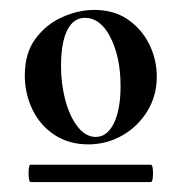

<svg xmlns="http://www.w3.org/2000/svg" viewBox="-20 -650 365 387"><path d="M42 -283Q39 -283 38 -292Q37 -301 38 -309.5Q39 -318 41 -318H284Q287 -318 288 -309.5Q289 -301 288 -292Q287 -283 284 -283ZM158 -359Q119 -359 90 -378Q61 -397 45.5 -429Q30 -461 30 -498Q30 -543 51.5 -572Q73 -601 105.5 -615.5Q138 -630 170 -630Q210 -630 238 -610.5Q266 -591 281 -560.5Q296 -530 296 -495Q296 -457 277 -426Q258 -395 226.5 -377Q195 -359 158 -359ZM173 -374Q196 -374 209.5 -401.5Q223 -429 223 -477Q223 -534 203 -574Q183 -614 151 -614Q128 -614 115.5 -589Q103 -564 103 -517Q103 -480 112 -447Q121 -414 137 -394Q153 -374 173 -374Z"/></svg>

Font: Cormorant
Style: Bold
Weight: 700
Designer: Christian Thalmann (Catharsis Fonts)
Foundry: Catharsis Fonts
Version: Version 4.000